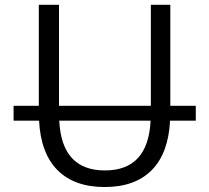

<svg xmlns="http://www.w3.org/2000/svg" viewBox="-20 -750 850 780"><path d="M35.2 -259.8V-320.3H137.7V-730.5H219.7V-320.3H592.8V-730.5H671.9V-320.3H775.4V-259.8H670.9Q664.1 -127 596.2 -58.6Q528.3 9.8 405.3 9.8Q282.2 9.8 213.9 -58.6Q145.5 -127 138.7 -259.8ZM220.7 -259.8Q230.5 -57.6 406.2 -57.6Q582 -57.6 591.8 -259.8Z"/></svg>

Font: GenEi M Gothic v2 Regular
Style: Regular
Weight: 400
Version: Version 2.0